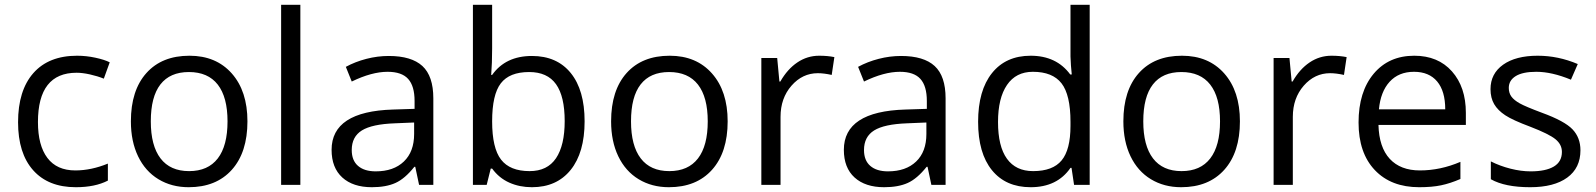

<svg xmlns="http://www.w3.org/2000/svg" viewBox="-20 -780 6733 810"><path d="M299.8 9.8Q183.6 9.8 119.9 -61.8Q56.2 -133.3 56.2 -264.2Q56.2 -398.4 120.8 -471.7Q185.5 -544.9 305.2 -544.9Q343.8 -544.9 382.3 -536.6Q420.9 -528.3 442.9 -517.1L418 -448.2Q391.1 -459 359.4 -466.1Q327.6 -473.1 303.2 -473.1Q140.1 -473.1 140.1 -265.1Q140.1 -166.5 179.9 -113.8Q219.7 -61 297.9 -61Q364.7 -61 435.1 -89.8V-18.1Q381.3 9.8 299.8 9.8Z M1023.9 -268.1Q1023.9 -137.2 958 -63.7Q892.1 9.8 775.9 9.8Q704.1 9.8 648.4 -23.9Q592.8 -57.6 562.5 -120.6Q532.2 -183.6 532.2 -268.1Q532.2 -398.9 597.7 -471.9Q663.1 -544.9 779.3 -544.9Q891.6 -544.9 957.8 -470.2Q1023.9 -395.5 1023.9 -268.1ZM616.2 -268.1Q616.2 -165.5 657.2 -111.8Q698.2 -58.1 777.8 -58.1Q857.4 -58.1 898.7 -111.6Q939.9 -165 939.9 -268.1Q939.9 -370.1 898.7 -423.1Q857.4 -476.1 776.9 -476.1Q697.3 -476.1 656.7 -423.8Q616.2 -371.6 616.2 -268.1Z M1247.1 0H1166V-759.8H1247.1Z M1748 0 1731.9 -76.2H1728Q1688 -25.9 1648.2 -8.1Q1608.4 9.8 1548.8 9.8Q1469.2 9.8 1424.1 -31.2Q1378.9 -72.3 1378.9 -147.9Q1378.9 -310.1 1638.2 -317.9L1729 -320.8V-354Q1729 -417 1701.9 -447Q1674.8 -477.1 1615.2 -477.1Q1548.3 -477.1 1463.9 -436L1439 -498Q1478.5 -519.5 1525.6 -531.7Q1572.8 -543.9 1620.1 -543.9Q1715.8 -543.9 1762 -501.5Q1808.1 -459 1808.1 -365.2V0ZM1564.9 -57.1Q1640.6 -57.1 1683.8 -98.6Q1727.1 -140.1 1727.1 -214.8V-263.2L1646 -259.8Q1549.3 -256.3 1506.6 -229.7Q1463.9 -203.1 1463.9 -147Q1463.9 -103 1490.5 -80.1Q1517.1 -57.1 1564.9 -57.1Z M2224.1 -543.9Q2329.6 -543.9 2387.9 -471.9Q2446.3 -399.9 2446.3 -268.1Q2446.3 -136.2 2387.5 -63.2Q2328.6 9.8 2224.1 9.8Q2171.9 9.8 2128.7 -9.5Q2085.4 -28.8 2056.2 -68.8H2050.3L2033.2 0H1975.1V-759.8H2056.2V-575.2Q2056.2 -513.2 2052.2 -463.9H2056.2Q2112.8 -543.9 2224.1 -543.9ZM2212.4 -476.1Q2129.4 -476.1 2092.8 -428.5Q2056.2 -380.9 2056.2 -268.1Q2056.2 -155.3 2093.8 -106.7Q2131.3 -58.1 2214.4 -58.1Q2289.1 -58.1 2325.7 -112.5Q2362.3 -167 2362.3 -269Q2362.3 -373.5 2325.7 -424.8Q2289.1 -476.1 2212.4 -476.1Z M3049.8 -268.1Q3049.8 -137.2 2983.9 -63.7Q2918 9.8 2801.8 9.8Q2730 9.8 2674.3 -23.9Q2618.7 -57.6 2588.4 -120.6Q2558.1 -183.6 2558.1 -268.1Q2558.1 -398.9 2623.5 -471.9Q2689 -544.9 2805.2 -544.9Q2917.5 -544.9 2983.6 -470.2Q3049.8 -395.5 3049.8 -268.1ZM2642.1 -268.1Q2642.1 -165.5 2683.1 -111.8Q2724.1 -58.1 2803.7 -58.1Q2883.3 -58.1 2924.6 -111.6Q2965.8 -165 2965.8 -268.1Q2965.8 -370.1 2924.6 -423.1Q2883.3 -476.1 2802.7 -476.1Q2723.1 -476.1 2682.6 -423.8Q2642.1 -371.6 2642.1 -268.1Z M3436 -544.9Q3471.7 -544.9 3500 -539.1L3488.8 -463.9Q3455.6 -471.2 3430.2 -471.2Q3365.2 -471.2 3319.1 -418.5Q3272.9 -365.7 3272.9 -287.1V0H3191.9V-535.2H3258.8L3268.1 -436H3272Q3301.8 -488.3 3343.8 -516.6Q3385.7 -544.9 3436 -544.9Z M3909.2 0 3893.1 -76.2H3889.2Q3849.1 -25.9 3809.3 -8.1Q3769.5 9.8 3710 9.8Q3630.4 9.8 3585.2 -31.2Q3540 -72.3 3540 -147.9Q3540 -310.1 3799.3 -317.9L3890.1 -320.8V-354Q3890.1 -417 3863 -447Q3835.9 -477.1 3776.4 -477.1Q3709.5 -477.1 3625 -436L3600.1 -498Q3639.6 -519.5 3686.8 -531.7Q3733.9 -543.9 3781.2 -543.9Q3877 -543.9 3923.1 -501.5Q3969.2 -459 3969.2 -365.2V0ZM3726.1 -57.1Q3801.8 -57.1 3845 -98.6Q3888.2 -140.1 3888.2 -214.8V-263.2L3807.1 -259.8Q3710.4 -256.3 3667.7 -229.7Q3625 -203.1 3625 -147Q3625 -103 3651.6 -80.1Q3678.2 -57.1 3726.1 -57.1Z M4500.5 -71.8H4496.1Q4439.9 9.8 4328.1 9.8Q4223.1 9.8 4164.8 -62Q4106.4 -133.8 4106.4 -266.1Q4106.4 -398.4 4165 -471.7Q4223.6 -544.9 4328.1 -544.9Q4437 -544.9 4495.1 -465.8H4501.5L4498 -504.4L4496.1 -542V-759.8H4577.1V0H4511.2ZM4338.4 -58.1Q4421.4 -58.1 4458.7 -103.3Q4496.1 -148.4 4496.1 -249V-266.1Q4496.1 -379.9 4458.3 -428.5Q4420.4 -477.1 4337.4 -477.1Q4266.1 -477.1 4228.3 -421.6Q4190.4 -366.2 4190.4 -265.1Q4190.4 -162.6 4228 -110.4Q4265.6 -58.1 4338.4 -58.1Z M5210.9 -268.1Q5210.9 -137.2 5145 -63.7Q5079.1 9.8 4962.9 9.8Q4891.1 9.8 4835.4 -23.9Q4779.8 -57.6 4749.5 -120.6Q4719.2 -183.6 4719.2 -268.1Q4719.2 -398.9 4784.7 -471.9Q4850.1 -544.9 4966.3 -544.9Q5078.6 -544.9 5144.8 -470.2Q5210.9 -395.5 5210.9 -268.1ZM4803.2 -268.1Q4803.2 -165.5 4844.2 -111.8Q4885.3 -58.1 4964.8 -58.1Q5044.4 -58.1 5085.7 -111.6Q5127 -165 5127 -268.1Q5127 -370.1 5085.7 -423.1Q5044.4 -476.1 4963.9 -476.1Q4884.3 -476.1 4843.8 -423.8Q4803.2 -371.6 4803.2 -268.1Z M5597.2 -544.9Q5632.8 -544.9 5661.1 -539.1L5649.9 -463.9Q5616.7 -471.2 5591.3 -471.2Q5526.4 -471.2 5480.2 -418.5Q5434.1 -365.7 5434.1 -287.1V0H5353V-535.2H5419.9L5429.2 -436H5433.1Q5462.9 -488.3 5504.9 -516.6Q5546.9 -544.9 5597.2 -544.9Z M5967.3 9.8Q5848.6 9.8 5780 -62.5Q5711.4 -134.8 5711.4 -263.2Q5711.4 -392.6 5775.1 -468.8Q5838.9 -544.9 5946.3 -544.9Q6046.9 -544.9 6105.5 -478.8Q6164.1 -412.6 6164.1 -304.2V-252.9H5795.4Q5797.9 -158.7 5843 -109.9Q5888.2 -61 5970.2 -61Q6056.6 -61 6141.1 -97.2V-24.9Q6098.1 -6.3 6059.8 1.7Q6021.5 9.8 5967.3 9.8ZM5945.3 -477.1Q5880.9 -477.1 5842.5 -435.1Q5804.2 -393.1 5797.4 -318.8H6077.1Q6077.1 -395.5 6043 -436.3Q6008.8 -477.1 5945.3 -477.1Z M6647.5 -146Q6647.5 -71.3 6591.8 -30.8Q6536.1 9.8 6435.5 9.8Q6329.1 9.8 6269.5 -23.9V-99.1Q6308.1 -79.6 6352.3 -68.4Q6396.5 -57.1 6437.5 -57.1Q6501 -57.1 6535.2 -77.4Q6569.3 -97.7 6569.3 -139.2Q6569.3 -170.4 6542.2 -192.6Q6515.1 -214.8 6436.5 -245.1Q6361.8 -272.9 6330.3 -293.7Q6298.8 -314.5 6283.4 -340.8Q6268.1 -367.2 6268.1 -403.8Q6268.1 -469.2 6321.3 -507.1Q6374.5 -544.9 6467.3 -544.9Q6553.7 -544.9 6636.2 -509.8L6607.4 -443.8Q6526.9 -477.1 6461.4 -477.1Q6403.8 -477.1 6374.5 -459Q6345.2 -440.9 6345.2 -409.2Q6345.2 -387.7 6356.2 -372.6Q6367.2 -357.4 6391.6 -343.8Q6416 -330.1 6485.4 -304.2Q6580.6 -269.5 6614 -234.4Q6647.5 -199.2 6647.5 -146Z"/></svg>

Font: f04920746
Style: Regular
Weight: 400
Foundry: Ascender Corporation
Version: Version 1.10